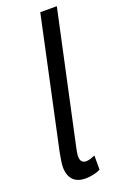

<svg xmlns="http://www.w3.org/2000/svg" viewBox="-143 -757 512 809"><g transform="rotate(-20 113.5 -352.0)"><path d="M93.8 9.8Q56.6 9.8 37.8 -10.5Q19 -30.8 19 -67.9Q19 -79.1 21.7 -96.2Q24.4 -113.3 27.8 -131.3L152.8 -713.9H227.1L101.1 -129.9Q98.1 -117.2 96.4 -106.7Q94.7 -96.2 94.7 -86.9Q94.7 -73.2 101.3 -65.4Q107.9 -57.6 119.6 -57.6Q129.4 -57.6 139.9 -60.8Q150.4 -64 160.6 -68.4V-4.9Q147 2 128.4 5.9Q109.9 9.8 93.8 9.8Z"/></g></svg>

Font: Open Sans Condensed
Style: Italic
Weight: 400
Width: 3
Italic angle: -12°
Designer: Monotype Design Team
Foundry: Monotype Imaging Inc.
Version: Version 3.000